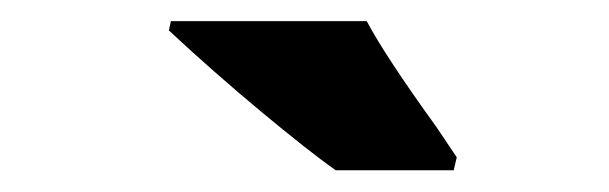

<svg xmlns="http://www.w3.org/2000/svg" viewBox="-20 -785 574 181"><path d="M141.1 -765.1H325.7Q343.3 -731.9 391.6 -665L410.6 -636.7L407.7 -624.5H296.4Q271.5 -642.1 226.6 -679.4Q181.6 -716.8 139.2 -756.3Z"/></svg>

Font: Open Sans Hebrew Condensed Extra Bold
Style: Italic
Weight: 800
Width: 3
Italic angle: -12°
Foundry: Ascender Corporation, Yanek Iontef
Version: Version 2.001;PS 002.001;hotconv 1.0.70;makeotf.lib2.5.58329